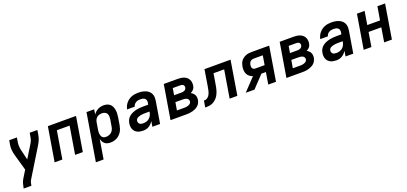

<svg xmlns="http://www.w3.org/2000/svg" viewBox="28 -1567 5944 2802"><g transform="rotate(-20 3000.0 -166.5)"><path d="M70 205 71 198Q77 164 86.5 130.5Q96 97 115 66L185 -48L113 -302Q103 -338 98.5 -377Q94 -416 100 -457L113 -530H232L220 -457Q215 -423 217.5 -390.5Q220 -358 228 -327L264 -177L373 -354Q381 -367 388 -379Q395 -391 401 -404Q407 -417 411.5 -430Q416 -443 418 -457L431 -530H550L538 -457Q532 -416 514.5 -377Q497 -338 474 -302L216 119Q205 137 199.5 157.5Q194 178 191 198L190 205Z M625 0 713 -530H1150L1063 0H943L1014 -429H816L745 0Z M1191 205 1313 -530H1432L1420 -453Q1433 -474 1451.5 -490.5Q1470 -507 1492 -518Q1514 -529 1537 -533.5Q1560 -538 1583 -538Q1611 -538 1637 -529.5Q1663 -521 1681.5 -503Q1700 -485 1710 -460Q1720 -435 1724 -408.5Q1728 -382 1726 -353.5Q1724 -325 1720 -297L1702 -187Q1697 -162 1689.5 -137Q1682 -112 1668 -89Q1654 -66 1634.5 -47Q1615 -28 1591 -15.5Q1567 -3 1541.5 2.5Q1516 8 1491 8Q1467 8 1444.5 2Q1422 -4 1404.5 -18.5Q1387 -33 1376.5 -53Q1366 -73 1360 -95L1311 205ZM1459 -93Q1481 -93 1503.5 -100Q1526 -107 1543.5 -123Q1561 -139 1571 -160Q1581 -181 1584 -203L1603 -313Q1606 -336 1605 -359Q1604 -382 1593 -400.5Q1582 -419 1561.5 -428Q1541 -437 1518 -437Q1498 -437 1477.5 -431.5Q1457 -426 1440 -412.5Q1423 -399 1413.5 -379.5Q1404 -360 1401 -340L1383 -230Q1380 -214 1379 -198Q1378 -182 1380 -167Q1382 -152 1387.5 -137.5Q1393 -123 1403 -112.5Q1413 -102 1428 -97.5Q1443 -93 1459 -93Z M2001 8Q1978 8 1954.5 4Q1931 0 1911 -9.5Q1891 -19 1875.5 -35Q1860 -51 1851.5 -72Q1843 -93 1841.5 -116.5Q1840 -140 1844 -164Q1848 -192 1862 -218.5Q1876 -245 1899.5 -264Q1923 -283 1950.5 -294.5Q1978 -306 2006.5 -312.5Q2035 -319 2063 -321.5Q2091 -324 2119 -324H2196L2202 -356Q2205 -374 2200 -391Q2195 -408 2182 -418.5Q2169 -429 2152 -433Q2135 -437 2116 -437Q2099 -437 2081 -434Q2063 -431 2046 -421.5Q2029 -412 2017 -397Q2005 -382 2002 -364H1883Q1888 -389 1899 -413.5Q1910 -438 1927.5 -459Q1945 -480 1967.5 -496Q1990 -512 2015 -521.5Q2040 -531 2065.5 -534.5Q2091 -538 2116 -538Q2138 -538 2159.5 -536Q2181 -534 2201.5 -528.5Q2222 -523 2240.5 -514Q2259 -505 2274.5 -492Q2290 -479 2301 -462Q2312 -445 2317.5 -424.5Q2323 -404 2322.5 -382.5Q2322 -361 2319 -339L2263 0H2143L2157 -83Q2144 -63 2127 -45.5Q2110 -28 2090 -15.5Q2070 -3 2047 2.5Q2024 8 2002 8Q2002 8 2002 8Q2002 8 2002 8ZM2036 -93Q2060 -93 2085 -100Q2110 -107 2130.5 -124Q2151 -141 2162.5 -164.5Q2174 -188 2178 -213L2180 -223H2119Q2108 -223 2097 -222.5Q2086 -222 2075 -221.5Q2064 -221 2053 -219Q2042 -217 2031.5 -214.5Q2021 -212 2010 -208Q1999 -204 1989 -198Q1979 -192 1972.5 -182Q1966 -172 1964 -161Q1961 -146 1965.5 -132Q1970 -118 1980.5 -108.5Q1991 -99 2006 -96Q2021 -93 2036 -93Z M2425 0 2513 -530H2731Q2756 -530 2780.5 -526.5Q2805 -523 2826.5 -514.5Q2848 -506 2866 -491Q2884 -476 2895 -455.5Q2906 -435 2909 -410.5Q2912 -386 2908 -361Q2906 -347 2900.5 -333Q2895 -319 2885.5 -307Q2876 -295 2863.5 -286Q2851 -277 2837 -271Q2854 -262 2868.5 -249Q2883 -236 2892 -219Q2901 -202 2903 -181.5Q2905 -161 2902 -141Q2898 -117 2886.5 -94.5Q2875 -72 2855.5 -55Q2836 -38 2813 -27.5Q2790 -17 2766 -10.5Q2742 -4 2718.5 -2Q2695 0 2671 0ZM2598 -324H2712Q2724 -324 2736.5 -326Q2749 -328 2761 -334Q2773 -340 2780.5 -351Q2788 -362 2790 -374Q2792 -387 2788.5 -398.5Q2785 -410 2776 -417Q2767 -424 2755 -426.5Q2743 -429 2731 -429H2616ZM2561 -101H2671Q2682 -101 2693.5 -101.5Q2705 -102 2716 -104.5Q2727 -107 2738 -110.5Q2749 -114 2759.5 -120.5Q2770 -127 2776.5 -137Q2783 -147 2785 -158Q2788 -175 2779.5 -189.5Q2771 -204 2757 -211Q2743 -218 2726.5 -220.5Q2710 -223 2693 -223H2582Z M2964 0 2981 -101Q2995 -101 3009.5 -104.5Q3024 -108 3036.5 -117Q3049 -126 3058.5 -138Q3068 -150 3074.5 -164Q3081 -178 3085.5 -192Q3090 -206 3093 -220Q3096 -234 3098.5 -248.5Q3101 -263 3104 -277Q3104 -278 3104 -279Q3104 -280 3104 -281V-283Q3104 -283 3104.5 -283Q3105 -283 3105 -283L3145 -530H3550L3463 0H3343L3414 -429H3249L3222 -267Q3218 -242 3213 -217Q3208 -192 3200 -167Q3192 -142 3180 -118.5Q3168 -95 3151 -74.5Q3134 -54 3111.5 -37.5Q3089 -21 3064.5 -12.5Q3040 -4 3014.5 -2Q2989 0 2964 0Z M3593 0 3775 -192Q3748 -201 3725.5 -218.5Q3703 -236 3690.5 -261Q3678 -286 3676 -316Q3674 -346 3679 -376Q3683 -398 3690.5 -419.5Q3698 -441 3712 -460Q3726 -479 3745.5 -493Q3765 -507 3786.5 -515.5Q3808 -524 3830 -527Q3852 -530 3874 -530H4150L4063 0H3943L3973 -184H3903L3729 0ZM3844 -285H3990L4014 -429H3874Q3860 -429 3846 -425Q3832 -421 3821 -411Q3810 -401 3804.5 -387.5Q3799 -374 3796 -361Q3794 -347 3794.5 -333.5Q3795 -320 3801 -308.5Q3807 -297 3819 -291Q3831 -285 3844 -285Z M4225 0 4313 -530H4531Q4556 -530 4580.5 -526.5Q4605 -523 4626.5 -514.5Q4648 -506 4666 -491Q4684 -476 4695 -455.5Q4706 -435 4709 -410.5Q4712 -386 4708 -361Q4706 -347 4700.5 -333Q4695 -319 4685.5 -307Q4676 -295 4663.5 -286Q4651 -277 4637 -271Q4654 -262 4668.5 -249Q4683 -236 4692 -219Q4701 -202 4703 -181.5Q4705 -161 4702 -141Q4698 -117 4686.5 -94.5Q4675 -72 4655.5 -55Q4636 -38 4613 -27.5Q4590 -17 4566 -10.5Q4542 -4 4518.5 -2Q4495 0 4471 0ZM4398 -324H4512Q4524 -324 4536.5 -326Q4549 -328 4561 -334Q4573 -340 4580.5 -351Q4588 -362 4590 -374Q4592 -387 4588.5 -398.5Q4585 -410 4576 -417Q4567 -424 4555 -426.5Q4543 -429 4531 -429H4416ZM4361 -101H4471Q4482 -101 4493.5 -101.5Q4505 -102 4516 -104.5Q4527 -107 4538 -110.5Q4549 -114 4559.5 -120.5Q4570 -127 4576.5 -137Q4583 -147 4585 -158Q4588 -175 4579.5 -189.5Q4571 -204 4557 -211Q4543 -218 4526.5 -220.5Q4510 -223 4493 -223H4382Z M5001 8Q4978 8 4954.5 4Q4931 0 4911 -9.5Q4891 -19 4875.5 -35Q4860 -51 4851.5 -72Q4843 -93 4841.5 -116.5Q4840 -140 4844 -164Q4848 -192 4862 -218.5Q4876 -245 4899.5 -264Q4923 -283 4950.5 -294.5Q4978 -306 5006.5 -312.5Q5035 -319 5063 -321.5Q5091 -324 5119 -324H5196L5202 -356Q5205 -374 5200 -391Q5195 -408 5182 -418.5Q5169 -429 5152 -433Q5135 -437 5116 -437Q5099 -437 5081 -434Q5063 -431 5046 -421.5Q5029 -412 5017 -397Q5005 -382 5002 -364H4883Q4888 -389 4899 -413.5Q4910 -438 4927.5 -459Q4945 -480 4967.5 -496Q4990 -512 5015 -521.5Q5040 -531 5065.5 -534.5Q5091 -538 5116 -538Q5138 -538 5159.5 -536Q5181 -534 5201.5 -528.5Q5222 -523 5240.5 -514Q5259 -505 5274.5 -492Q5290 -479 5301 -462Q5312 -445 5317.5 -424.5Q5323 -404 5322.5 -382.5Q5322 -361 5319 -339L5263 0H5143L5157 -83Q5144 -63 5127 -45.5Q5110 -28 5090 -15.5Q5070 -3 5047 2.5Q5024 8 5002 8Q5002 8 5002 8Q5002 8 5002 8ZM5036 -93Q5060 -93 5085 -100Q5110 -107 5130.5 -124Q5151 -141 5162.5 -164.5Q5174 -188 5178 -213L5180 -223H5119Q5108 -223 5097 -222.5Q5086 -222 5075 -221.5Q5064 -221 5053 -219Q5042 -217 5031.5 -214.5Q5021 -212 5010 -208Q4999 -204 4989 -198Q4979 -192 4972.5 -182Q4966 -172 4964 -161Q4961 -146 4965.5 -132Q4970 -118 4980.5 -108.5Q4991 -99 5006 -96Q5021 -93 5036 -93Z M5425 0 5513 -530H5632L5598 -322H5796L5831 -530H5950L5863 0H5743L5779 -221H5581L5545 0Z"/></g></svg>

Font: Iosevka Curly Extended Oblique
Style: Bold
Weight: 700
Width: 7
Italic angle: -9°
Monospace: yes
Designer: Belleve Invis
Foundry: Belleve Invis
Version: Version 11.1.0; ttfautohint (v1.8.3)